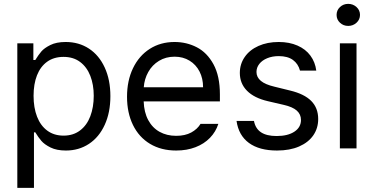

<svg xmlns="http://www.w3.org/2000/svg" viewBox="-20 -749 1886 969"><path d="M67.4 -530.3H148.4V-446.3H158.2Q173.8 -471.7 188.5 -489Q203.1 -506.3 233.9 -521.7Q264.6 -537.1 311.5 -537.1Q377.9 -537.1 429 -503.7Q480 -470.2 508.5 -408.2Q537.1 -346.2 537.1 -263.7Q537.1 -181.2 508.5 -118.9Q480 -56.6 429 -22.9Q377.9 10.7 312.5 10.7Q266.1 10.7 235.1 -4.6Q204.1 -20 188.5 -38.3Q172.9 -56.6 158.2 -81.1H151.4V199.2H67.4ZM300.8 -64.5Q349.6 -64.5 384 -90.6Q418.5 -116.7 435.8 -162.4Q453.1 -208 453.1 -265.6Q453.1 -321.8 435.8 -366.2Q418.5 -410.6 384.3 -436.3Q350.1 -461.9 300.8 -461.9Q252 -461.9 218 -437.5Q184.1 -413.1 166.7 -368.9Q149.4 -324.7 149.4 -265.6Q149.4 -205.6 167 -160.2Q184.6 -114.7 218.8 -89.6Q252.9 -64.5 300.8 -64.5Z M621.1 -260.7Q621.1 -341.8 651.1 -404.5Q681.2 -467.3 735.6 -502.2Q790 -537.1 861.3 -537.1Q921.4 -537.1 973.1 -510.5Q1024.9 -483.9 1057.4 -424.6Q1089.8 -365.2 1089.8 -272.5V-237.3H705.1Q707 -182.1 728 -143.1Q749 -104 785.4 -83.7Q821.8 -63.5 869.1 -63.5Q914.1 -63.5 945.1 -80.3Q976.1 -97.2 992.2 -124H1082Q1069.3 -84 1039.8 -53.5Q1010.3 -22.9 966.6 -6.1Q922.9 10.7 869.1 10.7Q793.5 10.7 737.3 -22.9Q681.2 -56.6 651.1 -118.2Q621.1 -179.7 621.1 -260.7ZM1004.9 -308.6Q1004.9 -353 987.1 -387.9Q969.2 -422.9 936.5 -442.9Q903.8 -462.9 861.3 -462.9Q816.9 -462.9 782.5 -441.9Q748 -420.9 728.3 -385.5Q708.5 -350.1 705.6 -308.6Z M1386.7 -465.8Q1354.5 -465.8 1328.9 -455.3Q1303.2 -444.8 1288.8 -426.5Q1274.4 -408.2 1274.4 -385.7Q1274.4 -359.4 1296.6 -340.8Q1318.8 -322.3 1365.2 -311.5L1444.3 -292Q1515.6 -274.9 1550.8 -239.5Q1585.9 -204.1 1585.9 -148.4Q1585.9 -102.1 1561.3 -66.2Q1536.6 -30.3 1489.7 -9.8Q1442.9 10.7 1377.9 10.7Q1288.6 10.7 1236.3 -27.6Q1184.1 -65.9 1173.8 -138.7H1261.7Q1269 -100.1 1297.4 -81.3Q1325.7 -62.5 1376 -62.5Q1432.6 -62.5 1465.8 -84.5Q1499 -106.4 1499 -143.6Q1499 -171.9 1478 -190.7Q1457 -209.5 1412.1 -219.7L1332 -238.3Q1262.7 -254.4 1226.6 -291Q1190.4 -327.6 1190.4 -380.9Q1190.4 -425.8 1215.1 -461.4Q1239.7 -497.1 1284.4 -517.1Q1329.1 -537.1 1386.7 -537.1Q1440.4 -537.1 1481.4 -519Q1522.5 -501 1546.6 -468.3Q1570.8 -435.5 1576.2 -392.6H1494.1Q1484.9 -427.2 1458.3 -446.5Q1431.6 -465.8 1386.7 -465.8Z M1695.3 -530.3H1779.3V0H1695.3ZM1678.7 -673.8Q1678.7 -697.3 1695.8 -713.4Q1712.9 -729.5 1737.3 -729.5Q1761.7 -729.5 1779.3 -713.4Q1796.9 -697.3 1796.9 -673.8Q1796.9 -650.4 1779.3 -634.3Q1761.7 -618.2 1737.3 -618.2Q1712.9 -618.2 1695.8 -634.3Q1678.7 -650.4 1678.7 -673.8Z"/></svg>

Font: Pretendard GOV
Style: Regular
Weight: 400
Designer: Base glyphs from Inter by Rasmus Andersson; Hangeul glyphs from Noto Sans CJK(Source Han Sans) by Jang Soo-young and Kan
Foundry: Kil Hyung-jin
Version: Version 1.309